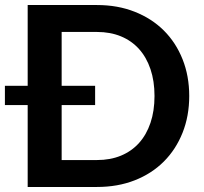

<svg xmlns="http://www.w3.org/2000/svg" viewBox="-20 -743 810 763"><path d="M365.5 -107Q418.5 -107 460.8 -124.5Q503 -142 532.5 -174.8Q562 -207.5 578 -254.8Q594 -302 594 -361.5Q594 -421 578 -468.2Q562 -515.5 532.5 -548.2Q503 -581 460.8 -598.5Q418.5 -616 365.5 -616H225V-402H358V-325.5H225V-107ZM365.5 -723Q448 -723 515.5 -696.2Q583 -669.5 631 -621.8Q679 -574 705.5 -507.5Q732 -441 732 -361.5Q732 -282 705.5 -215.5Q679 -149 631 -101Q583 -53 515.5 -26.5Q448 0 365.5 0H90V-325.5H-0.5V-402H90V-723Z"/></svg>

Font: Lato 2
Style: Bold
Weight: 700
Designer: Lukasz Dziedzic with Adam Twardoch and Botio Nikoltchev
Foundry: tyPoland Lukasz Dziedzic
Version: Version 2.015; 2015-08-06; http://www.latofonts.com/